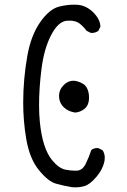

<svg xmlns="http://www.w3.org/2000/svg" viewBox="-20 -806 540 816"><path d="M293.9 -786.1Q263.7 -786.1 231 -777.8Q189.9 -767.6 150.9 -711.9Q111.8 -656.2 96.2 -568.8Q78.6 -468.8 78.6 -370.6Q78.6 -292 91.3 -216.8Q105.5 -131.8 145 -83.5Q184.1 -35.2 217.5 -25.6Q251 -16.1 286.6 -10.3Q293 -9.8 299.8 -9.8Q320.3 -9.8 338.4 -15.1Q361.8 -21.5 389.2 -53.7Q417 -85.9 424.3 -123Q425.3 -128.9 425.3 -134.8Q425.3 -153.8 416 -167.5L398.4 -176.3Q396 -176.8 393.6 -176.8Q378.4 -176.8 368.2 -168.5Q356.4 -133.8 343.8 -108.9Q330.1 -81.5 305.7 -80.6Q302.2 -80.6 298.8 -80.6Q279.8 -80.6 257.8 -85Q230 -90.8 201.7 -125Q160.6 -174.8 149.4 -287.1Q146 -321.3 146 -358.4Q146 -433.1 156.7 -515.6Q167.5 -599.1 196.8 -655.8Q226.6 -713.9 263.2 -717.8Q270 -718.3 278.1 -718.3Q286.1 -718.3 294.9 -716.3Q308.6 -713.4 318.8 -705.6Q336.9 -690.9 347.7 -675.3L365.2 -666.5Q367.7 -666 370.1 -666Q385.7 -666 397.9 -674.8L406.7 -692.4Q406.2 -723.1 377 -752.9Q346.7 -782.7 310.1 -785.6Q302.2 -786.1 293.9 -786.1ZM358.4 -392.1Q358.4 -415 349.1 -432.6Q338.9 -452.1 308.1 -460.4Q299.3 -462.9 291.5 -462.9Q269 -462.9 251 -444.8Q231 -424.8 231 -398.4Q231 -370.1 250.5 -350.6Q270.5 -331.5 299.8 -327.6Q321.8 -329.6 338.9 -343.3Q358.4 -358.4 358.4 -392.1Z"/></svg>

Font: Bakudai
Style: Light
Weight: 300
Version: Version 1.48